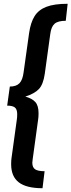

<svg xmlns="http://www.w3.org/2000/svg" viewBox="-20 -858 378 1016"><path d="M328 -748Q287 -748 269 -732.5Q251 -717 246 -678L217 -468Q209 -411 185.5 -386.5Q162 -362 114 -347Q150 -337 167 -318Q184 -299 184 -259Q184 -239 182 -227L153 -16Q151 -2 151 3Q151 28 166 38Q181 48 216 48L205 138Q120 138 79.5 107Q39 76 39 11Q39 -10 41 -22L69 -225Q71 -236 71 -254Q71 -279 59 -289Q47 -299 18 -299L32 -400Q66 -400 83 -417.5Q100 -435 105 -476L134 -683Q142 -739 163 -772.5Q184 -806 225.5 -822Q267 -838 338 -838Z"/></svg>

Font: Fira Sans Condensed Medium
Style: Italic
Weight: 500
Width: 3
Italic angle: -8°
Designer: bBox Type GmbH & Carrois Corporate GbR & Edenspiekermann AG
Foundry: bBox Type GmbH & Carrois Corporate GbR & Edenspiekermann AG
Version: Version 4.301